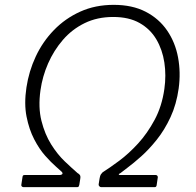

<svg xmlns="http://www.w3.org/2000/svg" viewBox="-20 -772 807 792"><path d="M447 -702Q381 -702 329 -676.5Q277 -651 239.5 -607.5Q202 -564 178.5 -510.5Q155 -457 147 -400Q137 -329 151 -273.5Q165 -218 191 -176.5Q217 -135 247.5 -106Q278 -77 300 -58Q306 -55 309.5 -50Q313 -45 311 -34L307 -9Q306 -5 304.5 -2.5Q303 0 298 0H77Q73 0 70 -3Q67 -6 68 -10L73 -43Q74 -48 76 -49Q78 -50 81 -50H226Q233 -50 236.5 -53.5Q240 -57 235 -63Q229 -69 210 -85.5Q191 -102 166.5 -129.5Q142 -157 121 -197.5Q100 -238 89.5 -291Q79 -344 89 -411Q99 -478 127.5 -539Q156 -600 202.5 -648Q249 -696 311 -724Q373 -752 449 -752Q526 -752 581 -723.5Q636 -695 669.5 -646Q703 -597 714.5 -535Q726 -473 717 -407Q708 -342 683.5 -289Q659 -236 626.5 -195.5Q594 -155 562.5 -127Q531 -99 507.5 -81.5Q484 -64 477 -58Q470 -55 470 -52.5Q470 -50 477 -50H623Q626 -50 628.5 -47.5Q631 -45 631 -41L626 -7Q625 -3 623 -1.5Q621 0 618 0H397Q393 0 389.5 -4Q386 -8 387 -12L391 -37Q393 -48 396 -52.5Q399 -57 403 -61Q433 -80 472 -109Q511 -138 549.5 -180Q588 -222 618 -278Q648 -334 658 -405Q666 -461 658 -514Q650 -567 625 -609.5Q600 -652 556 -677Q512 -702 447 -702Z"/></svg>

Font: Libre Franklin ExtraLight
Style: Italic
Weight: 250
Italic angle: -8°
Designer: Pablo Impallari, Rodrigo Fuenzalida, Nhung Nguyen
Foundry: Impallari Type
Version: Version 3.000